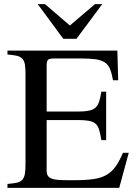

<svg xmlns="http://www.w3.org/2000/svg" viewBox="-20 -906 659 926"><path d="M349 -719H285L162 -886H197L317 -783L438 -886H473ZM555 0H16V-19Q45 -21 62 -25Q79 -29 88 -39.5Q97 -50 100 -67.5Q103 -85 103 -114V-550Q103 -578 100 -595.5Q97 -613 87.5 -623Q78 -633 61 -637Q44 -641 16 -643V-662H546L550 -519H525Q519 -553 510.5 -573.5Q502 -594 485.5 -605Q469 -616 441.5 -620Q414 -624 371 -624H240Q219 -624 212 -618Q205 -612 205 -588V-368H356Q388 -368 408 -372Q428 -376 440 -386.5Q452 -397 458 -415.5Q464 -434 469 -464H492V-230H469Q464 -261 458 -280.5Q452 -300 440 -310Q428 -320 408 -323.5Q388 -327 356 -327H205V-84Q205 -68 210.5 -59Q216 -50 228 -45Q240 -40 259 -38.5Q278 -37 306 -37H342Q396 -37 432.5 -42.5Q469 -48 494.5 -63Q520 -78 538 -103.5Q556 -129 573 -169H601Z"/></svg>

Font: STIXGeneralUnicodeRegular
Style: Regular
Weight: 400
Designer: MicroPress Inc., with final additions and corrections provided by Coen Hoffman, Elsevier (retired)
Version: Version 1.1.0